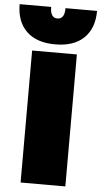

<svg xmlns="http://www.w3.org/2000/svg" viewBox="-114 -975 533 1013"><g transform="rotate(5 153.0 -468.5)"><path d="M-52 -937H115Q115 -879 153 -879Q191 -879 191 -937H358Q358 -845 305 -793.5Q252 -742 153 -742Q54 -742 1 -793.5Q-52 -845 -52 -937ZM35 -699H272V0H35Z"/></g></svg>

Font: Prompt Black
Style: Regular
Weight: 900
Designer: Katatrad Team
Foundry: CadsonDemak
Version: Version 1.001